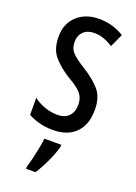

<svg xmlns="http://www.w3.org/2000/svg" viewBox="-147 -607 632 889"><g transform="rotate(20 169.5 -163.0)"><path d="M307 -144Q307 -70 267 -30Q227 10 155 10Q118 10 87 1.5Q56 -7 33 -20V-104Q55 -86 87 -74.5Q119 -63 152 -63Q187 -63 207 -83.5Q227 -104 227 -141Q227 -173 208.5 -195Q190 -217 145 -242Q95 -273 64 -308.5Q33 -344 33 -406Q33 -470 74.5 -508.5Q116 -547 183 -547Q250 -547 306 -512L276 -447Q255 -461 232 -469.5Q209 -478 184 -478Q150 -478 130.5 -459Q111 -440 111 -408Q111 -376 130 -356Q149 -336 196 -307Q246 -276 276.5 -241Q307 -206 307 -144ZM216 71Q206 108 186.5 149.5Q167 191 147 221H101V210Q107 192 113.5 164.5Q120 137 125.5 109Q131 81 133 61H216Z"/></g></svg>

Font: Noto Sans Bengali ExtraCondensed
Style: Regular
Weight: 400
Width: 2
Designer: Jelle Bosma - Monotype Design Team
Foundry: Monotype Imaging Inc.
Version: Version 2.003; ttfautohint (v1.8.4.7-5d5b)